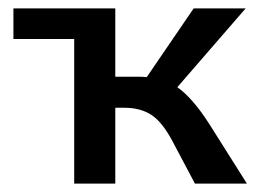

<svg xmlns="http://www.w3.org/2000/svg" viewBox="-20 -438 629 458"><path d="M569 0H445L391 -102Q367 -147 341 -164Q315 -181 276 -181H255V0H157V-345H12V-418H255V-255H309Q324 -255 330 -254L442 -418H566L403 -230Q440 -204 480 -141Z"/></svg>

Font: Ysabeau Infant Semibold
Style: Regular
Weight: 600
Designer: Christian Thalmann (Catharsis Fonts)
Version: Version 0.003